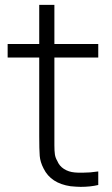

<svg xmlns="http://www.w3.org/2000/svg" viewBox="-20 -738 446 766"><path d="M197 -197V-158.5Q197 -135.5 199 -122Q201 -108.5 208.5 -96Q216.5 -76 235.2 -64Q254 -52 278 -50Q283 -49.5 290.5 -49.2Q298 -49 308.5 -49Q323.5 -49 339.2 -50.2Q355 -51.5 372 -54V0Q341 7.5 302 7.5Q294 7.5 284 6.8Q274 6 261.5 5Q183 -6.5 154 -65.5Q140.5 -91.5 138.5 -116Q137.5 -128.5 137 -148Q136.5 -167.5 136.5 -195V-508.5H10.5V-562.5H136.5V-718.5H197V-562.5H372V-508.5H197Z"/></svg>

Font: Russisch Sans Light
Style: Regular
Weight: 300
Designer: Michael Sharanda (font) & Cristiano Sobral (main changes)
Foundry: Michael Sharanda
Version: Version 2.00;September 8, 2020;FontCreator 13.0.0.2681 64-bi